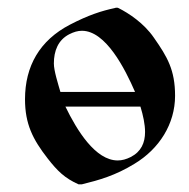

<svg xmlns="http://www.w3.org/2000/svg" viewBox="-20 -467 490 499"><path d="M150 -190H345C352 -167 357 -144 357 -124C357 -96 347 -73 320 -59C308 -53 297 -50 286 -50C228 -50 180 -128 150 -190ZM331 -228H137C131 -249 120 -283 120 -302C120 -335 131 -363 160 -378C172 -384 182 -387 193 -387C255 -387 305 -288 331 -228ZM193 12C238 1 280 -11 329 -41C394 -80 435 -145 435 -218C435 -285 415 -319 380 -369C354 -407 314 -433 288 -446C286 -447 285 -447 284 -447C282 -447 280 -447 278 -446C245 -439 210 -428 162 -403C83 -362 45 -295 45 -209C45 -145 65 -105 104 -55C129 -23 148 -4 184 12Z"/></svg>

Font: Ponomar Unicode
Style: Regular
Weight: 400
Version: 1.3